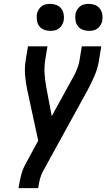

<svg xmlns="http://www.w3.org/2000/svg" viewBox="-20 -975 552 995"><path d="M76 0 77 -7Q82 -38 90 -69Q98 -100 114 -128L178 -246L121 -510Q113 -547 110 -585Q107 -623 113 -662L125 -735H226L214 -662Q209 -627 211 -593.5Q213 -560 219 -528L248 -373L347 -553Q354 -566 361.5 -579Q369 -592 374.5 -605.5Q380 -619 385 -633Q390 -647 392 -662L404 -735H505L493 -662Q487 -623 471 -585Q455 -547 435 -510L202 -86Q192 -67 187 -47Q182 -27 179 -7L178 0ZM441 -815Q424 -815 408.5 -821Q393 -827 383.5 -839.5Q374 -852 371.5 -868.5Q369 -885 371 -902Q373 -913 379.5 -924Q386 -935 395.5 -942.5Q405 -950 417 -952.5Q429 -955 440 -955Q457 -955 472.5 -949Q488 -943 497.5 -930.5Q507 -918 510 -901.5Q513 -885 510 -868Q508 -857 501.5 -846Q495 -835 485.5 -827.5Q476 -820 464 -817.5Q452 -815 441 -815ZM241 -815Q224 -815 208.5 -821Q193 -827 183.5 -839.5Q174 -852 171.5 -868.5Q169 -885 171 -902Q173 -913 179.5 -924Q186 -935 195.5 -942.5Q205 -950 217 -952.5Q229 -955 240 -955Q257 -955 272.5 -949Q288 -943 297.5 -930.5Q307 -918 310 -901.5Q313 -885 310 -868Q308 -857 301.5 -846Q295 -835 285.5 -827.5Q276 -820 264 -817.5Q252 -815 241 -815Z"/></svg>

Font: Iosevka Term Curly Semibold
Style: Italic
Weight: 600
Italic angle: -9°
Designer: Belleve Invis
Foundry: Belleve Invis
Version: Version 32.3.0